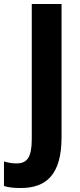

<svg xmlns="http://www.w3.org/2000/svg" viewBox="-87 -734 401 967"><path d="M17 213C144 213 223 148 223 -43V-714H73V-35C73 57 51 89 -4 89C-28 89 -48 85 -67 79V203C-44 210 -16 213 17 213Z"/></svg>

Font: Noto Sans Oriya Cond Bold
Style: Bold
Weight: 700
Width: 3
Designer: Amélie Bonet and Sol Matas
Foundry: Google LLC
Version: Version 2.006